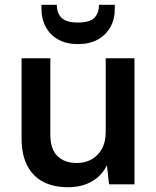

<svg xmlns="http://www.w3.org/2000/svg" viewBox="-20 -769 651 801"><path d="M263 12Q203 12 160 -10.5Q117 -33 93.5 -78.5Q70 -124 70 -191V-526H190V-207Q190 -147 219.5 -118Q249 -89 301 -89Q334 -89 361 -103.5Q388 -118 404.5 -147Q421 -176 421 -219V-526H541V0H435L426 -80Q406 -37 364 -12.5Q322 12 263 12ZM305 -585Q258 -585 224 -603.5Q190 -622 171.5 -655.5Q153 -689 153 -733V-749H217Q217 -714 237 -694.5Q257 -675 305 -675Q354 -675 373.5 -694.5Q393 -714 393 -749H459V-732Q459 -688 440 -655Q421 -622 387 -603.5Q353 -585 305 -585Z"/></svg>

Font: DM Sans 9pt
Style: Semibold
Weight: 600
Designer: Colophon Foundry, Jonny Pinhorn
Foundry: Colophon Foundry
Version: Version 4.004;gftools[0.9.30]